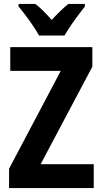

<svg xmlns="http://www.w3.org/2000/svg" viewBox="-20 -953 518 973"><path d="M455 0H26V-98L288 -594H32V-714H448V-615L186 -121H455ZM178 -773Q167 -793 148.5 -820.5Q130 -848 110 -874.5Q90 -901 74 -920V-933H159Q179 -918 199.5 -897.5Q220 -877 242 -852Q287 -901 326 -933H410V-920Q395 -901 375.5 -875Q356 -849 337.5 -821.5Q319 -794 307 -773Z"/></svg>

Font: Noto Sans Khmer UI Condensed
Style: Bold
Weight: 700
Width: 3
Designer: Danh Hong and the Monotype Design Team
Foundry: Monotype Imaging Inc.
Version: Version 2.002; ttfautohint (v1.8.4.7-5d5b)